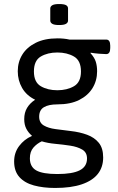

<svg xmlns="http://www.w3.org/2000/svg" viewBox="-20 -719 586 951"><path d="M253 212Q194 212 148 199.5Q102 187 76 158Q50 129 50 81Q50 37 75 4Q100 -29 137 -45L138 -47Q121 -61 110.5 -81Q100 -101 100 -129Q100 -161 114 -184.5Q128 -208 154 -225Q111 -246 89.5 -283.5Q68 -321 68 -366Q68 -412 90.5 -448.5Q113 -485 157 -507Q201 -529 265 -529Q281 -529 296 -527.5Q311 -526 324 -523H506Q526 -523 526 -493V-481Q526 -451 506 -451Q494 -451 470 -453Q446 -455 429 -458L428 -456Q448 -434 454.5 -413Q461 -392 461 -366Q461 -320 438.5 -283Q416 -246 372.5 -224Q329 -202 264 -202Q221 -202 197.5 -188Q174 -174 174 -141Q174 -111 197 -97.5Q220 -84 255.5 -79.5Q291 -75 330 -70Q375 -65 411.5 -51.5Q448 -38 469.5 -11.5Q491 15 491 61Q491 109 464.5 142.5Q438 176 385 194Q332 212 253 212ZM264 143Q339 143 375 124.5Q411 106 411 66Q411 36 387.5 22Q364 8 328 2.5Q292 -3 254 -6.5Q216 -10 187 -19Q163 -8 145.5 12Q128 32 128 65Q128 107 159.5 125Q191 143 264 143ZM264 -272Q312 -272 346.5 -292Q381 -312 381 -365Q381 -419 346.5 -439Q312 -459 264 -459Q216 -459 182 -439Q148 -419 148 -365Q148 -312 182 -292Q216 -272 264 -272ZM273 -595Q249 -595 239 -601Q229 -607 229 -617V-677Q229 -687 239 -693Q249 -699 273 -699Q297 -699 307 -693.5Q317 -688 317 -677V-617Q317 -607 307 -601Q297 -595 273 -595Z"/></svg>

Font: Asap
Style: Regular
Weight: 400
Designer: Pablo Cosgaya
Foundry: Omnibus-Type
Version: Version 3.001